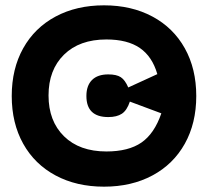

<svg xmlns="http://www.w3.org/2000/svg" viewBox="-20 -690 780 720"><path d="M716 -330Q716 -228 673 -151Q630 -74 551.5 -32Q473 10 370 10Q267 10 188.5 -32Q110 -74 67 -151Q24 -228 24 -330Q24 -432 67 -509Q110 -586 188.5 -628Q267 -670 370 -670Q473 -670 551.5 -628Q630 -586 673 -509Q716 -432 716 -330ZM162 -332Q162 -236 220 -179Q278 -122 379 -122Q462 -122 510.5 -155.5Q559 -189 585 -265L467 -309Q456 -276 437 -263.5Q418 -251 386 -251Q304 -251 304 -330Q304 -369 325 -390Q346 -411 386 -411Q417 -411 433 -400.5Q449 -390 461 -362L570 -412Q551 -478 504.5 -510Q458 -542 379 -542Q278 -542 220 -485Q162 -428 162 -332Z"/></svg>

Font: Work Sans Black
Style: Regular
Weight: 900
Designer: Wei Huang
Foundry: Wei Huang
Version: Version 1.500